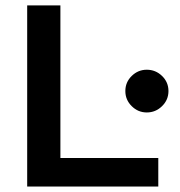

<svg xmlns="http://www.w3.org/2000/svg" viewBox="-20 -680 655 700"><path d="M200.2 -660.2V-104H557.1V0H79.1V-660.2ZM515.1 -425.8Q547.4 -425.8 570.8 -403.1Q594.2 -380.4 594.2 -348.1Q594.2 -315.9 570.8 -293Q547.4 -270 515.1 -270Q483.4 -270 460.2 -293Q437 -315.9 437 -348.1Q437 -380.4 460.2 -403.1Q483.4 -425.8 515.1 -425.8Z"/></svg>

Font: Human Sans Medium
Style: Regular
Weight: 500
Designer: Tim Radville
Foundry: Continuum
Version: Version 1.000;FEAKit 1.0